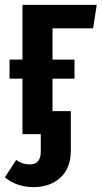

<svg xmlns="http://www.w3.org/2000/svg" viewBox="-26 -549 416 786"><path d="M189 -433V-305H279V-227H189V-94H264V67Q264 139 221.5 178Q179 217 111 217Q43 217 -6 177L40 106Q55 116 67.5 120Q80 124 96 124Q141 124 141 71V0H66V-227H13V-305H66V-529H370L355 -433Z"/></svg>

Font: Fira Sans Compressed Medium
Style: Regular
Weight: 500
Width: 1
Designer: bBox Type GmbH & Carrois Corporate GbR & Edenspiekermann AG
Foundry: bBox Type GmbH & Carrois Corporate GbR & Edenspiekermann AG
Version: Version 4.301